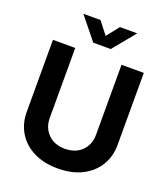

<svg xmlns="http://www.w3.org/2000/svg" viewBox="-168 -1061 1040 1190"><g transform="rotate(20 352.0 -466.0)"><path d="M352.1 11.7Q261.2 11.7 193.8 -21.7Q126.5 -55.2 89.6 -115Q52.7 -174.8 52.7 -253.4V-727.5H199.7V-265.6Q199.7 -201.7 241.2 -159.9Q282.7 -118.2 352.1 -118.2Q421.9 -118.2 463.4 -159.7Q504.9 -201.2 504.9 -265.6V-727.5H651.9V-253.4Q651.9 -174.8 614.7 -115Q577.6 -55.2 510.3 -21.7Q442.9 11.7 352.1 11.7ZM287.6 -943.8 351.1 -862.3 416 -943.8H529.8V-943.4L408.7 -796.4H293.5L174.8 -943.4V-943.8Z"/></g></svg>

Font: Inter Display
Style: Bold
Weight: 700
Designer: Rasmus Andersson
Foundry: rsms
Version: Version 4.001;git-9221beed3